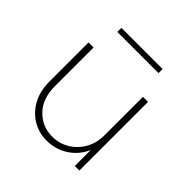

<svg xmlns="http://www.w3.org/2000/svg" viewBox="-148 -654 783 783"><g transform="rotate(45 243.0 -262.5)"><path d="M229.2 8.3Q184 8.3 147.2 -13.9Q110.4 -36.1 88.9 -76Q67.4 -116 67.4 -169.4V-395.8H96.5V-174.3Q96.5 -100.7 136.5 -60.1Q176.4 -19.4 233.3 -19.4Q274.3 -19.4 307.6 -39.2Q341 -59 361.1 -94.1Q381.2 -129.2 381.2 -174.3V-395.8H410.4V0H384V-91.7Q363.2 -45.1 321.9 -18.4Q280.6 8.3 229.2 8.3ZM120.1 -509V-532.6H357.6V-509Z"/></g></svg>

Font: Afacad Flux Thin
Style: Regular
Weight: 250
Designer: Kristian Moeller
Foundry: Dicotype
Version: Version 1.100